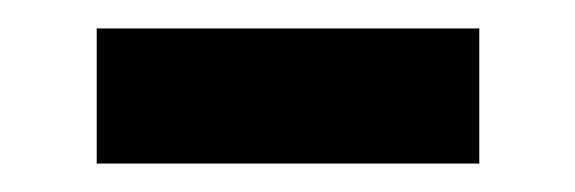

<svg xmlns="http://www.w3.org/2000/svg" viewBox="-20 -352 404 135"><path d="M48 -237V-332H317V-237Z"/></svg>

Font: Noto Sans JP SemiBold
Style: Regular
Weight: 600
Designer: Ryoko NISHIZUKA  (kana, bopomofo & ideographs); Paul D. Hunt (Latin, Greek & Cyrillic); Sandoll Communications , Soo-you
Foundry: Adobe
Version: Version 2.004-H2;hotconv 1.0.118;makeotfexe 2.5.65603